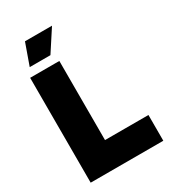

<svg xmlns="http://www.w3.org/2000/svg" viewBox="-222 -1046 1028 1156"><g transform="rotate(-30 292.0 -467.5)"><path d="M59 -729H262V-179H564V0H59ZM142 -935H330L233 -786H89Z"/></g></svg>

Font: Mona Sans Black
Style: Regular
Weight: 900
Designer: Deni Anggara
Foundry: GitHub
Version: Version 2.000